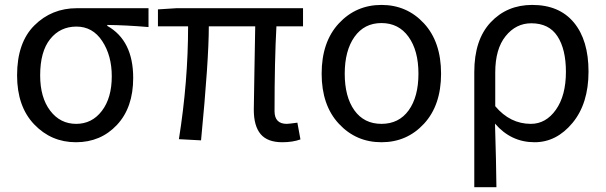

<svg xmlns="http://www.w3.org/2000/svg" viewBox="-20 -577 2512 796"><path d="M50.8 -264.6Q50.8 -400.4 122.6 -471.7Q194.3 -543 298.8 -543H595.7V-464.8Q502.9 -472.7 424.8 -473.6V-469.7Q532.2 -409.2 532.2 -253.9Q532.2 -130.9 464.8 -59.1Q397.5 12.7 294.9 12.7Q192.4 12.7 121.6 -61.5Q50.8 -135.7 50.8 -264.6ZM295.9 -63.5Q361.3 -63.5 402.3 -117.2Q443.4 -170.9 443.4 -260.7Q443.4 -346.7 403.8 -406.7Q364.3 -466.8 296.9 -466.8Q229.5 -466.8 188 -415Q146.5 -363.3 146.5 -264.6Q146.5 -172.9 188 -118.2Q229.5 -63.5 295.9 -63.5Z M1150.4 12.7Q1088.9 12.7 1060.5 -21Q1032.2 -54.7 1032.2 -122.1Q1032.2 -148.4 1034.7 -276.4Q1037.1 -404.3 1038.1 -467.8H845.7Q845.7 -328.1 813.5 4.9L721.7 0Q759.8 -239.3 759.8 -467.8H634.8V-538.1L711.9 -543H1236.3V-467.8H1126Q1118.2 -326.2 1118.2 -116.2Q1118.2 -63.5 1168.9 -63.5Q1176.8 -63.5 1212.9 -68.4L1225.6 1Q1193.4 12.7 1150.4 12.7Z M1313.5 -271.5Q1313.5 -403.3 1384.8 -480Q1456.1 -556.6 1561.5 -556.6Q1667 -556.6 1737.8 -480Q1808.6 -403.3 1808.6 -271.5Q1808.6 -140.6 1737.8 -64Q1667 12.7 1561.5 12.7Q1456.1 12.7 1384.8 -64Q1313.5 -140.6 1313.5 -271.5ZM1449.2 -119.6Q1489.3 -63.5 1561.5 -63.5Q1633.8 -63.5 1674.3 -119.6Q1714.8 -175.8 1714.8 -271.5Q1714.8 -367.2 1673.8 -424.3Q1632.8 -481.4 1561.5 -481.4Q1490.2 -481.4 1449.7 -424.3Q1409.2 -367.2 1409.2 -271.5Q1409.2 -175.8 1449.2 -119.6Z M1946.3 199.2V-278.3Q1946.3 -412.1 2014.2 -484.4Q2082 -556.6 2186.5 -556.6Q2298.8 -556.6 2359.4 -483.4Q2419.9 -410.2 2419.9 -280.3Q2419.9 -147.5 2353.5 -67.4Q2287.1 12.7 2196.3 12.7Q2098.6 12.7 2032.2 -64.5Q2037.1 95.7 2038.1 199.2ZM2180.7 -63.5Q2243.2 -63.5 2284.7 -122.1Q2326.2 -180.7 2326.2 -279.3Q2326.2 -373 2291 -426.8Q2255.9 -480.5 2182.6 -480.5Q2119.1 -480.5 2076.2 -427.2Q2033.2 -374 2033.2 -276.4V-136.7Q2094.7 -63.5 2180.7 -63.5Z"/></svg>

Font: Bpmf Zihi Sans Regular
Style: Regular
Weight: 400
Foundry: But Ko
Version: Version 1.320